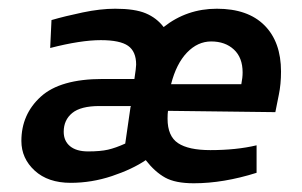

<svg xmlns="http://www.w3.org/2000/svg" viewBox="-20 -410 693 440"><path d="M624 -246Q624 -217 619 -193L611 -153L365 -156Q364 -150 364 -138Q364 -98 388 -82Q412 -66 462 -66Q522 -66 568 -77V-14Q492 10 424 10Q382 10 358.5 -3Q335 -16 314 -43Q283 -22 236.5 -6.5Q190 9 142 9Q90 9 59.5 -19Q29 -47 29 -87Q29 -148 73.5 -188.5Q118 -229 215 -229H288Q292 -255 292 -262Q292 -292 273.5 -305Q255 -318 211 -318Q165 -318 95 -300L98 -364Q129 -373 169.5 -381.5Q210 -390 244 -390Q289 -390 314 -379.5Q339 -369 355 -348Q408 -390 477 -390Q548 -390 586 -352Q624 -314 624 -246ZM536 -244Q536 -278 516 -296.5Q496 -315 464 -315Q433 -315 408.5 -289.5Q384 -264 372 -217H533Q536 -232 536 -244ZM267 -81 279 -164 280 -167H208Q165 -167 145.5 -151Q126 -135 126 -108Q126 -87 140.5 -75Q155 -63 182 -63Q210 -63 227.5 -67Q245 -71 267 -81Z"/></svg>

Font: Cambay Devanagari
Style: Bold Italic
Weight: 700
Designer: Pooja Saxena
Foundry: Pooja Saxena
Version: Version 1.005;PS 001.005;hotconv 1.0.70;makeotf.lib2.5.58329